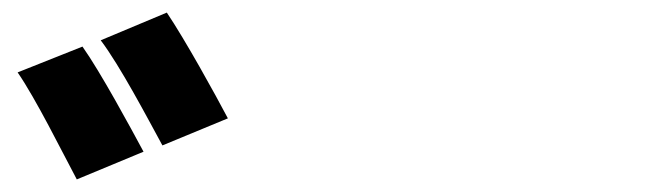

<svg xmlns="http://www.w3.org/2000/svg" viewBox="-20 -879 1040 305"><path d="M111 -805 8 -764C37 -722 78 -639 102 -594L208 -638C187 -677 140 -764 111 -805ZM245 -859 140 -815C171 -774 214 -692 238 -648L342 -691C322 -729 274 -816 245 -859Z"/></svg>

Font: Noto Sans CJK TC Black
Style: Regular
Weight: 900
Designer: Ryoko NISHIZUKA 西塚涼子 (kana, bopomofo & ideographs); Paul D. Hunt (Latin, Greek & Cyrillic); Sandoll Communications 산돌커뮤니
Foundry: Adobe
Version: Version 2.004;hotconv 1.0.118;makeotfexe 2.5.65603